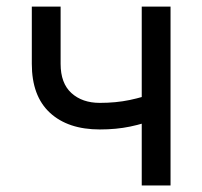

<svg xmlns="http://www.w3.org/2000/svg" viewBox="-20 -566 618 586"><path d="M77.1 -371.1V-545.9H165V-371.1Q165 -312 198 -282Q231 -252 284.7 -252Q333.5 -252 375.5 -260.7Q417.5 -269.5 465.8 -286.6V-205.6Q419.4 -188.5 377.2 -179.7Q335 -170.9 284.7 -170.9Q187.5 -170.9 132.3 -221.9Q77.1 -272.9 77.1 -371.1ZM412.6 -545.9H500.5V0H412.6Z"/></svg>

Font: Inter RS Variable
Style: Regular
Weight: 400
Designer: Rasmus Andersson (customised by Maria Ramos and Noel Pretorius)
Foundry: rsms
Version: Version 3.001;Glyphs 3.2.3 (3260)